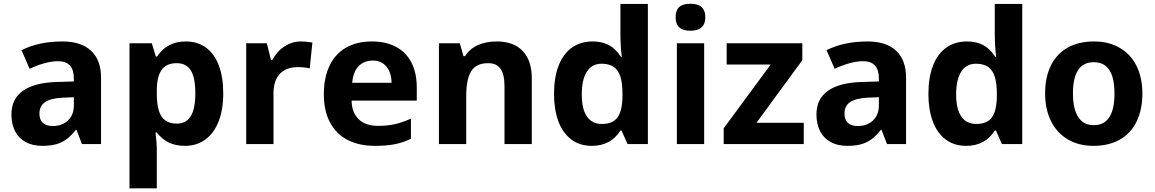

<svg xmlns="http://www.w3.org/2000/svg" viewBox="-20 -781 6261 1041"><path d="M424.3 0 395 -76.7H391.1Q365.2 -43.9 339.1 -25.1Q313 -6.3 282 1.7Q251 9.8 209 9.8Q157.2 9.8 119.6 -10.5Q82 -30.8 62 -69.1Q42 -107.4 42 -160.6Q42 -244.6 104 -288.6Q166 -332.5 285.6 -336.4L380.4 -339.4V-355.5Q380.4 -402.3 359.1 -425.8Q337.9 -449.2 294.4 -449.2Q230 -449.2 140.6 -408.2L96.7 -508.8Q189.9 -556.2 319.3 -556.2Q420.4 -556.2 474.1 -505.6Q527.8 -455.1 527.8 -359.9V0ZM380.4 -208V-253.9L321.8 -251.5Q255.4 -248.5 224.6 -227.5Q193.8 -206.5 193.8 -164.6Q193.8 -131.8 212.4 -114.7Q231 -97.7 266.6 -97.7Q299.8 -97.7 325.7 -111.3Q351.6 -125 366 -149.9Q380.4 -174.8 380.4 -208Z M682.1 -546.4H803.2L824.7 -474.6H831.5Q885.7 -556.2 987.3 -556.2Q1051.3 -556.2 1096.9 -522.7Q1142.6 -489.3 1166.5 -426Q1190.4 -362.8 1190.4 -273.9Q1190.4 -186.5 1165.3 -122.6Q1140.1 -58.6 1093.3 -24.4Q1046.4 9.8 982.9 9.8Q934.1 9.8 897.5 -7.1Q860.8 -23.9 830.1 -62.5H823.2Q830.1 -2.4 830.1 23.9V240.2H682.1ZM1039.1 -274.9Q1039.1 -359.9 1014.6 -399.2Q990.2 -438.5 938 -438.5Q881.8 -438.5 856 -401.6Q830.1 -364.7 830.1 -289.6V-274.4Q830.1 -215.8 841.6 -179.9Q853 -144 877 -127.4Q900.9 -110.8 939 -110.8Q989.3 -110.8 1014.2 -151.1Q1039.1 -191.4 1039.1 -274.9Z M1314.9 -546.4H1426.8L1449.2 -456.1H1456.5Q1482.4 -503.9 1523.4 -530Q1564.5 -556.2 1611.3 -556.2Q1637.2 -556.2 1673.8 -550.3L1659.2 -410.2Q1631.8 -417 1592.8 -417Q1555.2 -417 1527.6 -403.1Q1500 -389.2 1483.9 -363.3Q1462.9 -328.6 1462.9 -278.3V0H1314.9Z M1735.8 -269.5Q1735.8 -359.9 1766.6 -424.3Q1797.4 -488.8 1855.7 -522.5Q1914.1 -556.2 1996.1 -556.2Q2072.8 -556.2 2127.4 -526.9Q2182.1 -497.6 2210.9 -441.4Q2239.7 -385.3 2239.7 -306.2V-235.4H1886.2Q1887.7 -169.9 1925 -134.3Q1962.4 -98.6 2029.3 -98.6Q2078.6 -98.6 2118.4 -107.2Q2158.2 -115.7 2208 -137.7V-28.8Q2164.1 -7.3 2119.4 1.2Q2074.7 9.8 2013.2 9.8Q1925.8 9.8 1863.5 -22.9Q1801.3 -55.7 1768.6 -118.4Q1735.8 -181.2 1735.8 -269.5ZM2001 -452.6Q1953.6 -452.6 1924.1 -421.9Q1894.5 -391.1 1889.6 -332H2103Q2102.1 -387.7 2075 -420.2Q2047.9 -452.6 2001 -452.6Z M2359.9 -546.4H2473.1L2492.7 -476.6H2501.5Q2526.4 -516.1 2570.1 -536.1Q2613.8 -556.2 2673.3 -556.2Q2765.1 -556.2 2814.2 -504.4Q2863.3 -452.6 2863.3 -356V0H2715.3V-314.5Q2715.3 -377.4 2693.8 -408Q2672.4 -438.5 2627 -438.5Q2566.9 -438.5 2539.6 -401.9Q2507.8 -360.8 2507.8 -257.3V0H2359.9Z M2983.9 -270.5Q2983.9 -360.4 3008.5 -424.6Q3033.2 -488.8 3080.3 -522.5Q3127.4 -556.2 3193.4 -556.2Q3244.1 -556.2 3281 -536.6Q3317.9 -517.1 3347.7 -471.7H3351.1Q3343.8 -536.1 3343.8 -599.1V-759.8H3492.7V0H3382.3L3350.1 -73.2H3343.8Q3291.5 9.8 3189 9.8Q3121.6 9.8 3075.4 -26.4Q3029.3 -62.5 3006.6 -125.7Q2983.9 -189 2983.9 -270.5ZM3355 -258.3V-271.5Q3355 -330.6 3343.3 -366.5Q3331.5 -402.3 3306.6 -418.9Q3281.7 -435.5 3241.7 -435.5Q3189.5 -435.5 3161.9 -392.6Q3134.3 -349.6 3134.3 -268.6Q3134.3 -189.9 3162.1 -149.4Q3189.9 -108.9 3243.7 -108.9Q3301.8 -108.9 3327.9 -144.3Q3354 -179.7 3355 -258.3Z M3797.9 0H3649.9V-546.4H3797.9ZM3643.1 -687Q3643.1 -724.6 3662.4 -742.7Q3681.6 -760.7 3723.1 -760.7Q3764.6 -760.7 3784.4 -742.2Q3804.2 -723.6 3804.2 -687Q3804.2 -650.9 3783.7 -632.6Q3763.2 -614.3 3723.1 -614.3Q3643.1 -614.3 3643.1 -687Z M4337.9 0H3903.8V-85.4L4158.7 -431.2H3919.9V-546.4H4330.1V-454.6L4081.5 -115.2H4337.9Z M4789.1 0 4759.8 -76.7H4755.9Q4730 -43.9 4703.9 -25.1Q4677.7 -6.3 4646.7 1.7Q4615.7 9.8 4573.7 9.8Q4522 9.8 4484.4 -10.5Q4446.8 -30.8 4426.8 -69.1Q4406.7 -107.4 4406.7 -160.6Q4406.7 -244.6 4468.8 -288.6Q4530.8 -332.5 4650.4 -336.4L4745.1 -339.4V-355.5Q4745.1 -402.3 4723.9 -425.8Q4702.6 -449.2 4659.2 -449.2Q4594.7 -449.2 4505.4 -408.2L4461.4 -508.8Q4554.7 -556.2 4684.1 -556.2Q4785.2 -556.2 4838.9 -505.6Q4892.6 -455.1 4892.6 -359.9V0ZM4745.1 -208V-253.9L4686.5 -251.5Q4620.1 -248.5 4589.4 -227.5Q4558.6 -206.5 4558.6 -164.6Q4558.6 -131.8 4577.1 -114.7Q4595.7 -97.7 4631.3 -97.7Q4664.6 -97.7 4690.4 -111.3Q4716.3 -125 4730.7 -149.9Q4745.1 -174.8 4745.1 -208Z M5013.7 -270.5Q5013.7 -360.4 5038.3 -424.6Q5063 -488.8 5110.1 -522.5Q5157.2 -556.2 5223.1 -556.2Q5273.9 -556.2 5310.8 -536.6Q5347.7 -517.1 5377.4 -471.7H5380.9Q5373.5 -536.1 5373.5 -599.1V-759.8H5522.5V0H5412.1L5379.9 -73.2H5373.5Q5321.3 9.8 5218.8 9.8Q5151.4 9.8 5105.2 -26.4Q5059.1 -62.5 5036.4 -125.7Q5013.7 -189 5013.7 -270.5ZM5384.8 -258.3V-271.5Q5384.8 -330.6 5373 -366.5Q5361.3 -402.3 5336.4 -418.9Q5311.5 -435.5 5271.5 -435.5Q5219.2 -435.5 5191.7 -392.6Q5164.1 -349.6 5164.1 -268.6Q5164.1 -189.9 5191.9 -149.4Q5219.7 -108.9 5273.4 -108.9Q5331.5 -108.9 5357.7 -144.3Q5383.8 -179.7 5384.8 -258.3Z M5646.5 -274.4Q5646.5 -362.8 5678 -426.3Q5709.5 -489.7 5769 -522.9Q5828.6 -556.2 5911.6 -556.2Q5991.7 -556.2 6051 -521.7Q6110.4 -487.3 6142.1 -423.6Q6173.8 -359.9 6173.8 -274.4Q6173.8 -185.5 6142.3 -121.6Q6110.8 -57.6 6051.3 -23.9Q5991.7 9.8 5908.7 9.8Q5828.6 9.8 5769.3 -25.4Q5710 -60.5 5678.2 -124.8Q5646.5 -189 5646.5 -274.4ZM5992.7 -142.6Q6022.5 -184.6 6022.5 -274.4Q6022.5 -367.2 5989.7 -408.2Q5962.4 -443.8 5909.7 -443.8Q5862.3 -443.8 5834 -412.6Q5797.4 -371.1 5797.4 -274.4Q5797.4 -191.9 5824.7 -148.9Q5852.1 -102.5 5910.6 -102.5Q5965.3 -102.5 5992.7 -142.6Z"/></svg>

Font: Viking Open Sans
Style: Bold
Weight: 700
Foundry: Ascender Corporation
Version: Version 2.001